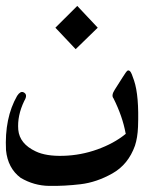

<svg xmlns="http://www.w3.org/2000/svg" viewBox="-25 -429 483 642"><path d="M43.9 165.5Q1 133.3 -4.9 73.2Q-10.3 -34.2 32.2 -108.4Q43 -125 53.2 -120.6Q69.3 -113.3 56.2 -91.8Q32.2 -42 36.1 4.9Q40.5 51.8 94.2 77.1Q128.9 93.8 187.3 92Q245.6 90.3 300.5 70.6Q355.5 50.8 393.6 20Q396.5 19 395 16.6Q384.8 -39.6 354.5 -100.1Q346.2 -109.9 358.9 -129.4Q371.6 -148.9 384.3 -169.4Q397 -189.9 401.1 -192.6Q405.3 -195.3 410.2 -190.4Q415 -185.5 423.3 -159.7Q440.4 -108.4 436.5 -4.9Q435.1 31.2 426.3 58.1Q403.8 121.1 350.8 150.9Q297.9 180.7 244.4 187Q190.9 193.4 139.6 192.6Q88.4 191.9 43.9 165.5ZM228 -264.6 160.2 -336.4Q213.9 -389.6 233.4 -409.2Q267.1 -372.6 301.8 -336.4Q301.8 -336.4 228 -264.6Z"/></svg>

Font: Amiri Typewriter
Style: Bold
Weight: 700
Monospace: yes
Designer: Khaled Hosny
Version: Version 1.1